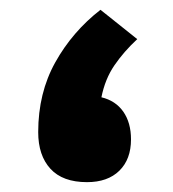

<svg xmlns="http://www.w3.org/2000/svg" viewBox="-20 -370 351 390"><path d="M258.8 -290.5Q231.4 -265.1 212.4 -237.3Q193.4 -209.5 186 -172.4Q214.8 -165.5 230.5 -143.1Q246.1 -120.6 246.1 -86.9Q246.1 -46.4 222.4 -23.2Q198.7 0 156.7 0Q107.4 0 82.5 -27.1Q57.6 -54.2 57.6 -101.6Q57.6 -181.2 92.3 -243.4Q127 -305.7 184.1 -350.1Z"/></svg>

Font: Vazirmatn RD UI Black
Style: Regular
Weight: 900
Designer: Saber Rastikerdar
Foundry: Saber Rastikerdar
Version: Version 33.003